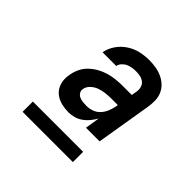

<svg xmlns="http://www.w3.org/2000/svg" viewBox="-133 -824 767 767"><g transform="rotate(45 250.0 -441.0)"><path d="M219 -317Q199 -317 180 -321.5Q161 -326 145.5 -337Q130 -348 122 -365.5Q114 -383 114 -403Q114 -408 114.5 -414Q115 -420 116 -425Q119 -444 127.5 -462.5Q136 -481 151 -495.5Q166 -510 184 -520Q202 -530 221 -535.5Q240 -541 259.5 -543Q279 -545 298 -545H349L353 -569Q355 -582 351.5 -593.5Q348 -605 339 -612Q330 -619 318.5 -621.5Q307 -624 294 -624Q284 -624 273.5 -622.5Q263 -621 252.5 -616.5Q242 -612 233.5 -603Q225 -594 223 -583H146V-584Q150 -608 165.5 -630.5Q181 -653 203.5 -667.5Q226 -682 250.5 -687.5Q275 -693 300 -693Q319 -693 337.5 -690Q356 -687 372.5 -679.5Q389 -672 402 -660Q415 -648 422.5 -631.5Q430 -615 430.5 -596Q431 -577 428 -558L389 -323H312L322 -385Q314 -371 303.5 -358Q293 -345 279.5 -335.5Q266 -326 250.5 -321.5Q235 -317 219 -317ZM253 -386Q268 -386 283 -391.5Q298 -397 309 -408.5Q320 -420 326.5 -435Q333 -450 336 -465L338 -477H299Q283 -477 267.5 -475Q252 -473 236.5 -467.5Q221 -462 208.5 -450Q196 -438 194 -423Q192 -413 197.5 -404.5Q203 -396 212 -392Q221 -388 231.5 -387Q242 -386 253 -386ZM88 -189V-247H372V-189Z"/></g></svg>

Font: Iosevka Term Curly Md Obl
Style: Regular
Weight: 500
Italic angle: -9°
Designer: Belleve Invis
Foundry: Belleve Invis
Version: Version 32.3.0